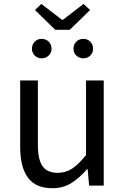

<svg xmlns="http://www.w3.org/2000/svg" viewBox="-20 -959 647 992"><path d="M250.7 13.4Q164.6 13.4 124.5 -40.9Q84.3 -95.1 84.3 -199.3V-543.4H175.7V-210.3Q175.7 -134.6 199.9 -100.3Q224.2 -66 278.3 -66Q319.9 -66 353 -88.1Q386 -110.1 424.5 -157.6V-543.4H515.9V0H440.4L432.9 -85.3H430.1Q392.1 -40.9 349.5 -13.7Q306.9 13.4 250.7 13.4ZM265.5 -804.9 160.7 -907.1 193.5 -938.7 300.6 -856.6H305L411.5 -938.7L445.3 -907.1L340.4 -804.9ZM194.9 -657.7Q173.9 -657.7 159.5 -672.1Q145.1 -686.5 145.1 -707.1Q145.1 -729.4 159.5 -743.8Q173.9 -758.2 194.9 -758.2Q217.1 -758.2 231.7 -743.8Q246.3 -729.4 246.3 -707.1Q246.3 -686.5 231.7 -672.1Q217.1 -657.7 194.9 -657.7ZM410.5 -657.7Q388.8 -657.7 374.2 -672.1Q359.7 -686.5 359.7 -707.1Q359.7 -729.4 374.2 -743.8Q388.8 -758.2 410.5 -758.2Q432.1 -758.2 446.5 -743.8Q460.9 -729.4 460.9 -707.1Q460.9 -686.5 446.5 -672.1Q432.1 -657.7 410.5 -657.7Z"/></svg>

Font: Noto Sans SC Thin
Style: Regular
Weight: 100
Designer: Ryoko NISHIZUKA 西塚涼子 (kana, bopomofo & ideographs); Paul D. Hunt (Latin, Greek & Cyrillic); Sandoll Communications 산돌커뮤니
Foundry: Adobe
Version: Version 2.004-H2;hotconv 1.0.118;makeotfexe 2.5.65603